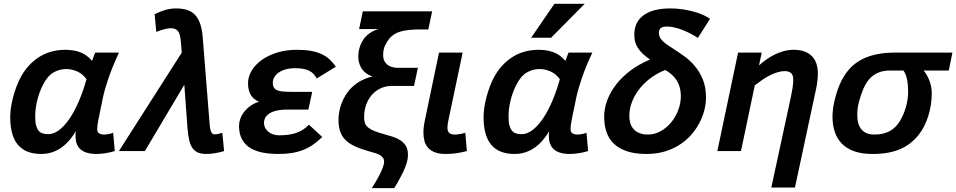

<svg xmlns="http://www.w3.org/2000/svg" viewBox="-20 -786 4976 999"><path d="M577.1 0Q553.7 7.3 528.1 11.2Q502.4 15.1 483.9 15.1Q452.1 15.1 430.9 8.3Q409.7 1.5 397 -10.7Q384.3 -22.9 378.7 -39.8Q373 -56.6 373 -76.2V-88.4Q373 -95.2 374 -103Q338.9 -43.5 293.7 -14.2Q248.5 15.1 193.8 15.1Q114.3 15.1 73.7 -32Q33.2 -79.1 33.2 -176.8Q33.2 -197.3 36.6 -223.1Q40 -249 47.4 -277.3Q54.7 -305.7 65.4 -334.7Q76.2 -363.8 90.8 -390.1Q111.3 -425.8 137 -451.7Q162.6 -477.5 191.9 -494.4Q221.2 -511.2 253.4 -519Q285.6 -526.9 318.8 -526.9Q362.8 -526.9 397.2 -514.2Q431.6 -501.5 459 -469.2Q463.4 -481 467.3 -491.9Q471.2 -502.9 475.1 -512.2H599.1Q564.5 -438 544.4 -379.2Q524.4 -320.3 516.1 -280.8L492.2 -165Q489.7 -152.8 487.8 -138.9Q485.8 -125 485.8 -113.8Q485.8 -99.1 495.1 -92.5Q504.4 -85.9 523.9 -85.9Q528.3 -85.9 533.9 -86.7Q539.6 -87.4 545.9 -88.6Q552.2 -89.8 558.1 -91.6Q564 -93.3 568.8 -95.2ZM231 -87.9Q260.3 -87.9 288.6 -109.9Q316.9 -131.8 342.8 -170.2Q368.7 -208.5 390.9 -260.7Q413.1 -313 430.2 -374Q408.7 -402.8 380.4 -414.8Q352.1 -426.8 325.2 -426.8Q288.1 -426.8 256.8 -408Q225.6 -389.2 202.1 -341.8Q184.1 -305.7 173.6 -263.4Q163.1 -221.2 163.1 -178.2Q163.1 -150.9 167.7 -133.5Q172.4 -116.2 180.9 -106Q189.5 -95.7 202.1 -91.8Q214.8 -87.9 231 -87.9Z M1070.8 -139.2Q1072.3 -122.6 1074.7 -112.3Q1077.1 -102.1 1080.6 -96.4Q1084 -90.8 1088.1 -88.9Q1092.3 -86.9 1097.7 -86.9Q1104 -86.9 1114.7 -89.1Q1125.5 -91.3 1136.7 -95.2L1146 0Q1124 6.8 1098.9 11Q1073.7 15.1 1055.7 15.1Q1030.8 15.1 1012.9 8.8Q995.1 2.4 983.4 -12.9Q971.7 -28.3 965.1 -54Q958.5 -79.6 955.6 -118.2L939 -345.2L733.9 0H598.6L925.8 -512.2L920.9 -570.8Q918 -607.9 906.5 -623.5Q895 -639.2 867.7 -639.2Q860.8 -639.2 851.8 -637.5Q842.8 -635.7 832.8 -633.3Q822.8 -630.9 812.5 -627.2Q802.2 -623.5 793 -620.1L784.7 -711.9Q812 -726.1 839.8 -734.1Q867.7 -742.2 894.5 -742.2Q926.8 -742.2 951.4 -734.9Q976.1 -727.5 993.4 -710Q1010.7 -692.4 1021 -663.8Q1031.2 -635.3 1034.7 -592.8Z M1656.7 -73.2Q1633.8 -50.8 1610.1 -34.2Q1586.4 -17.6 1559.3 -6.6Q1532.2 4.4 1500.2 9.8Q1468.3 15.1 1428.7 15.1Q1382.8 15.1 1345.2 7.6Q1307.6 0 1280.5 -17.1Q1253.4 -34.2 1238.5 -62.5Q1223.6 -90.8 1223.6 -131.8Q1223.6 -148.4 1230 -167Q1236.3 -185.5 1249.3 -202.6Q1262.2 -219.7 1281.7 -234.1Q1301.3 -248.5 1327.6 -256.8Q1315.9 -261.7 1305.4 -269.3Q1294.9 -276.9 1287.4 -288.1Q1279.8 -299.3 1275.1 -315.2Q1270.5 -331.1 1270.5 -353Q1270.5 -387.2 1289.6 -418.7Q1308.6 -450.2 1342.5 -474.4Q1376.5 -498.5 1422.9 -512.7Q1469.2 -526.9 1523.4 -526.9Q1564.9 -526.9 1596.2 -521.5Q1627.4 -516.1 1651.4 -505.4Q1675.3 -494.6 1693.6 -478Q1711.9 -461.4 1727.5 -439L1628.4 -377.9Q1621.1 -390.1 1612.3 -400.1Q1603.5 -410.2 1590.6 -417Q1577.6 -423.8 1559.6 -427.5Q1541.5 -431.2 1515.6 -431.2Q1487.3 -431.2 1465.6 -424.8Q1443.8 -418.5 1429.2 -408Q1414.6 -397.5 1407 -383.8Q1399.4 -370.1 1399.4 -356Q1399.4 -339.8 1405.3 -330.3Q1411.1 -320.8 1423.3 -315.9Q1435.5 -311 1454.1 -309.6Q1472.7 -308.1 1497.6 -308.1H1604.5L1584.5 -215.8H1472.7Q1453.6 -215.8 1432.9 -213.1Q1412.1 -210.4 1394.5 -202.6Q1377 -194.8 1365.5 -181.4Q1354 -168 1353.5 -146Q1354.5 -127.4 1363 -115Q1371.6 -102.5 1383.3 -95.2Q1395 -87.9 1408.2 -85Q1421.4 -82 1432.6 -82Q1460.9 -82 1483.6 -85.4Q1506.3 -88.9 1524.7 -95.7Q1543 -102.5 1558.3 -112.8Q1573.7 -123 1587.4 -137.2Z M1848.6 -634.8 1867.7 -727.1H2228.5L2208.5 -632.8H2165.5Q2132.3 -632.8 2107.4 -630.1Q2082.5 -627.4 2063.5 -621.8Q2044.4 -616.2 2030.8 -607.2Q2017.1 -598.1 2006.3 -585.9Q1992.7 -569.3 1983.2 -548.8Q1973.6 -528.3 1973.6 -499Q1973.6 -478.5 1981.4 -465.8Q1989.3 -453.1 2000.7 -445.8Q2012.2 -438.5 2024.9 -435.8Q2037.6 -433.1 2047.4 -433.1H2154.3L2134.3 -338.9H2018.6Q1985.4 -338.9 1957.3 -325Q1929.2 -311 1909.7 -286.1Q1894 -266.1 1884.3 -238.3Q1874.5 -210.4 1874.5 -173.8Q1874.5 -156.7 1879.4 -144.3Q1884.3 -131.8 1896.2 -122.1Q1908.2 -112.3 1928.2 -104.2Q1948.2 -96.2 1978.5 -87.9Q2001.5 -81.5 2023.7 -74.5Q2045.9 -67.4 2063.5 -55.9Q2081.1 -44.4 2091.8 -26.9Q2102.5 -9.3 2102.5 18.1Q2102.5 41.5 2095.7 63.2Q2088.9 85 2078.6 106.9Q2070.8 123 2062.5 138.4Q2054.2 153.8 2047.4 166Q2039.1 180.2 2031.2 192.9H1914.6Q1921.9 181.6 1932.6 163.8Q1943.4 146 1953.6 126.2Q1963.9 106.4 1971.2 87.4Q1978.5 68.4 1978.5 55.2Q1978.5 43 1972.4 34.7Q1966.3 26.4 1956.1 20.5Q1945.8 14.6 1931.9 10.5Q1918 6.3 1902.3 2Q1858.4 -10.3 1827.9 -24.2Q1797.4 -38.1 1778.1 -57.1Q1758.8 -76.2 1750 -101.8Q1741.2 -127.4 1741.2 -163.1Q1741.2 -181.2 1744.9 -202.9Q1748.5 -224.6 1756.8 -247.1Q1765.1 -269.5 1778.3 -291Q1791.5 -312.5 1810.5 -331.1Q1853.5 -372.6 1917.5 -388.2Q1880.9 -400.9 1862.5 -428.2Q1844.2 -455.6 1844.2 -491.2Q1844.2 -519.5 1853.5 -546.1Q1862.8 -572.8 1881.3 -594.2Q1906.7 -621.6 1948.2 -634.8Z M2409.2 0Q2381.8 7.3 2354.7 11.2Q2327.6 15.1 2298.8 15.1Q2265.6 15.1 2243.7 6.8Q2221.7 -1.5 2208 -16.4Q2194.3 -31.2 2188.7 -51.8Q2183.1 -72.3 2183.1 -96.2Q2183.1 -127 2191.9 -166L2264.2 -512.2H2387.2L2314 -165Q2308.1 -137.7 2308.1 -122.1Q2308.1 -103.5 2316.9 -94.7Q2325.7 -85.9 2346.2 -85.9Q2358.9 -85.9 2374 -88.6Q2389.2 -91.3 2400.9 -95.2Z M3040 0Q3016.6 7.3 2991 11.2Q2965.3 15.1 2946.8 15.1Q2915 15.1 2893.8 8.3Q2872.6 1.5 2859.9 -10.7Q2847.2 -22.9 2841.6 -39.8Q2835.9 -56.6 2835.9 -76.2V-88.4Q2835.9 -95.2 2836.9 -103Q2801.8 -43.5 2756.6 -14.2Q2711.4 15.1 2656.7 15.1Q2577.1 15.1 2536.6 -32Q2496.1 -79.1 2496.1 -176.8Q2496.1 -197.3 2499.5 -223.1Q2502.9 -249 2510.3 -277.3Q2517.6 -305.7 2528.3 -334.7Q2539.1 -363.8 2553.7 -390.1Q2574.2 -425.8 2599.9 -451.7Q2625.5 -477.5 2654.8 -494.4Q2684.1 -511.2 2716.3 -519Q2748.5 -526.9 2781.7 -526.9Q2825.7 -526.9 2860.1 -514.2Q2894.5 -501.5 2921.9 -469.2Q2926.3 -481 2930.2 -491.9Q2934.1 -502.9 2938 -512.2H3062Q3027.3 -438 3007.3 -379.2Q2987.3 -320.3 2979 -280.8L2955.1 -165Q2952.6 -152.8 2950.7 -138.9Q2948.7 -125 2948.7 -113.8Q2948.7 -99.1 2958 -92.5Q2967.3 -85.9 2986.8 -85.9Q2991.2 -85.9 2996.8 -86.7Q3002.4 -87.4 3008.8 -88.6Q3015.1 -89.8 3021 -91.6Q3026.9 -93.3 3031.7 -95.2ZM2693.8 -87.9Q2723.1 -87.9 2751.5 -109.9Q2779.8 -131.8 2805.7 -170.2Q2831.5 -208.5 2853.8 -260.7Q2876 -313 2893.1 -374Q2871.6 -402.8 2843.3 -414.8Q2814.9 -426.8 2788.1 -426.8Q2751 -426.8 2719.7 -408Q2688.5 -389.2 2665 -341.8Q2647 -305.7 2636.5 -263.4Q2626 -221.2 2626 -178.2Q2626 -150.9 2630.6 -133.5Q2635.3 -116.2 2643.8 -106Q2652.3 -95.7 2665 -91.8Q2677.7 -87.9 2693.8 -87.9ZM2847.7 -589.8H2743.7L2864.7 -766.1H3022Z M3362.3 -476.1Q3339.4 -491.7 3323.7 -506.8Q3308.1 -522 3298.3 -537.6Q3288.6 -553.2 3284.4 -569.8Q3280.3 -586.4 3280.3 -605Q3280.3 -671.4 3328.9 -706.8Q3377.4 -742.2 3467.3 -742.2Q3502.4 -742.2 3534.9 -737.1Q3567.4 -731.9 3594.5 -724.1Q3621.6 -716.3 3642.1 -706.5Q3662.6 -696.8 3674.3 -688L3611.3 -588.9Q3591.3 -601.6 3570.1 -612.5Q3548.8 -623.5 3528.1 -631.3Q3507.3 -639.2 3487.3 -643.6Q3467.3 -647.9 3450.2 -647.9Q3426.3 -647.9 3417.2 -638.9Q3408.2 -629.9 3408.2 -618.2Q3408.2 -606.9 3411.1 -597.7Q3414.1 -588.4 3421.9 -578.9Q3429.7 -569.3 3443.8 -558.8Q3458 -548.3 3480.5 -534.2Q3507.8 -516.6 3538.1 -495.1Q3568.4 -473.6 3594 -443.8Q3619.6 -414.1 3636.5 -373.8Q3653.3 -333.5 3653.3 -278.8Q3653.3 -245.6 3644.3 -210.9Q3635.3 -176.3 3617.7 -143.6Q3600.1 -110.8 3574.2 -82Q3548.3 -53.2 3513.9 -31.5Q3479.5 -9.8 3437 2.7Q3394.5 15.1 3344.2 15.1Q3285.6 15.1 3243.7 1.5Q3201.7 -12.2 3175 -37.4Q3148.4 -62.5 3136 -98.1Q3123.5 -133.8 3123.5 -178.2Q3123.5 -221.7 3139.6 -264.6Q3155.8 -307.6 3186.3 -346.9Q3216.8 -386.2 3261.2 -419.4Q3305.7 -452.6 3362.3 -476.1ZM3441.4 -421.9Q3404.8 -407.7 3370.8 -383.8Q3336.9 -359.9 3311 -328.4Q3285.2 -296.9 3269.8 -259.5Q3254.4 -222.2 3254.4 -182.1Q3254.4 -163.1 3259.5 -145.8Q3264.6 -128.4 3275.9 -115.2Q3287.1 -102.1 3305.7 -94Q3324.2 -85.9 3351.6 -85.9Q3385.3 -85.9 3416.3 -102.8Q3447.3 -119.6 3470.7 -147.5Q3494.1 -175.3 3508.3 -211.4Q3522.5 -247.6 3522.5 -286.1Q3522.5 -333.5 3501.5 -366.7Q3480.5 -399.9 3441.4 -421.9Z M3993.2 189.9 4095.2 -282.2Q4100.6 -308.6 4104 -329.8Q4107.4 -351.1 4107.4 -372.1Q4107.4 -395.5 4095.9 -405.8Q4084.5 -416 4063.5 -416Q4044.4 -416 4024.2 -409.7Q4003.9 -403.3 3983.9 -393.1Q3963.9 -382.8 3944.6 -369.4Q3925.3 -356 3907.2 -341.8L3835.4 0H3712.4L3820.3 -512.2H3943.4L3929.2 -445.8Q3948.2 -462.4 3969.2 -477.3Q3990.2 -492.2 4012.9 -503.2Q4035.6 -514.2 4059.8 -520.5Q4084 -526.9 4109.4 -526.9Q4145 -526.9 4169.2 -516.8Q4193.4 -506.8 4208 -490Q4222.7 -473.1 4229 -450.9Q4235.4 -428.7 4235.4 -404.8Q4235.4 -382.3 4232.4 -359.9Q4229.5 -337.4 4226.1 -323.2L4116.2 189.9Z M4935.5 -512.2 4916.5 -418.9H4786.1Q4797.4 -404.8 4805.4 -389.4Q4813.5 -374 4818.6 -358.6Q4823.7 -343.3 4825.9 -328.6Q4828.1 -314 4828.1 -301.8Q4828.1 -271 4823.5 -241.2Q4818.8 -211.4 4810.3 -183.6Q4801.8 -155.8 4789.1 -130.6Q4776.4 -105.5 4760.3 -85Q4740.2 -60.1 4716.6 -41.3Q4692.9 -22.5 4663.6 -10Q4634.3 2.4 4598.6 8.8Q4563 15.1 4519.5 15.1Q4465.3 15.1 4426 1.5Q4386.7 -12.2 4361.3 -37.6Q4335.9 -63 4323.7 -99.1Q4311.5 -135.3 4311.5 -180.2Q4311.5 -199.2 4314.7 -222.4Q4317.9 -245.6 4324 -270Q4330.1 -294.4 4338.6 -319.3Q4347.2 -344.2 4358.4 -366.2Q4397 -442.4 4465.1 -477.3Q4533.2 -512.2 4634.3 -512.2ZM4610.4 -418.9Q4582 -418.9 4560.3 -411.9Q4538.6 -404.8 4522 -392.1Q4505.4 -379.4 4493.2 -362.1Q4481 -344.7 4472.2 -324.2Q4459.5 -293.5 4450 -258.8Q4440.4 -224.1 4440.4 -188Q4440.4 -137.7 4463.1 -111.8Q4485.8 -85.9 4528.3 -85.9Q4554.7 -85.9 4575 -90.8Q4595.2 -95.7 4611.1 -104.7Q4627 -113.8 4638.9 -126Q4650.9 -138.2 4660.2 -152.8Q4671.4 -170.4 4679.9 -190.4Q4688.5 -210.4 4694.1 -230.7Q4699.7 -251 4702.4 -270.5Q4705.1 -290 4705.1 -307.1Q4705.1 -346.2 4699.5 -372.8Q4693.8 -399.4 4681.2 -418.9Z"/></svg>

Font: Lorenzo Sans
Style: Bold Italic
Weight: 700
Italic angle: -12°
Foundry: Intel Corporation
Version: Version 1.00; ttfautohint (v1.5)